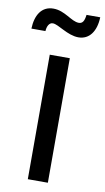

<svg xmlns="http://www.w3.org/2000/svg" viewBox="-107 -787 455 829"><g transform="rotate(10 121.0 -372.5)"><path d="M77.1 0H165V-545.9H77.1ZM185.5 -641.1C233.4 -641.1 261.7 -681.2 263.7 -742.7H203.6C200.2 -714.4 192.4 -703.1 176.3 -703.1C143.6 -703.1 109.4 -744.6 58.6 -744.6C6.3 -744.6 -18.6 -701.7 -20.5 -643.1H41C42 -662.1 49.8 -681.6 66.9 -681.6C91.8 -681.6 137.2 -641.1 185.5 -641.1Z"/></g></svg>

Font: Raveo
Style: Regular
Weight: 400
Designer: Jakub Foglar, Rasmus Andersson (Inter)
Foundry: Jakubfoglar.com
Version: Version 1.100;Glyphs 3.2.3 (3260)